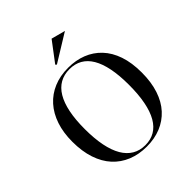

<svg xmlns="http://www.w3.org/2000/svg" viewBox="-252 -1096 1271 1271"><g transform="rotate(-45 383.0 -460.5)"><path d="M384.5 -723Q455.9 -723 515.1 -699.8Q574.2 -676.6 617.6 -630.7Q661 -584.8 684.4 -516.3Q707.8 -447.7 707.8 -356.1Q707.8 -265.9 684.8 -196.4Q661.8 -126.8 618.9 -80.1Q576 -33.4 516.6 -9.2Q457.2 15 384.5 15Q311.1 15 251 -9.4Q191 -33.8 147.8 -80.7Q104.7 -127.7 81.5 -197.2Q58.3 -266.8 58.3 -356.5Q58.3 -441.7 81 -509.3Q103.8 -577 146.5 -624.6Q189.2 -672.3 249.5 -697.6Q309.8 -723 384.5 -723ZM384.5 -710.2Q333.8 -710.2 294.7 -688.2Q255.7 -666.2 229.3 -622.1Q202.9 -578 189.4 -512.1Q175.9 -446.3 175.9 -358.3Q175.9 -269.4 189.4 -202Q202.9 -134.6 229.3 -89.6Q255.7 -44.7 294.7 -21.7Q333.8 1.3 384.5 1.3Q435.1 1.3 473.5 -21Q511.8 -43.4 537.7 -88.3Q563.6 -133.3 576.8 -200.7Q590.1 -268 590.1 -358.7Q590.1 -447.2 576.8 -513.2Q563.6 -579.3 537.7 -623Q511.8 -666.6 473.5 -688.4Q435.1 -710.2 384.5 -710.2ZM347.3 -790.1 339 -797.5 443.9 -936.4 542.5 -910.2Z"/></g></svg>

Font: Kalnia Thin
Style: Regular
Weight: 100
Version: Version 1.105